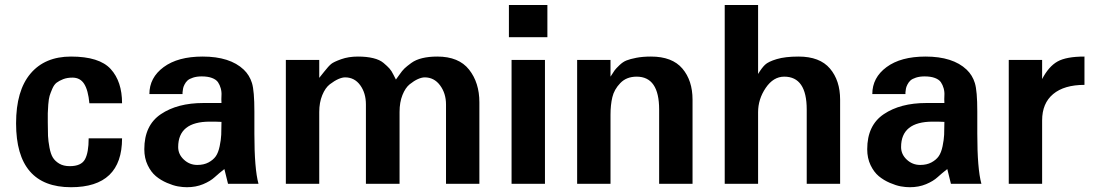

<svg xmlns="http://www.w3.org/2000/svg" viewBox="-20 -742 4415 775"><path d="M472.7 -183.6Q472.7 13.7 266.6 13.7Q44.9 13.7 44.9 -244.1Q44.9 -376 103 -444.8Q161.1 -513.7 266.6 -513.7Q380.9 -513.7 426.8 -463.4Q472.7 -413.1 472.7 -325.2H340.8Q335.9 -377.9 319.8 -403.3Q303.7 -428.7 272.5 -428.7Q251 -428.7 234.9 -422.4Q218.8 -416 208.5 -408.2Q198.2 -400.4 190.9 -383.3Q183.6 -366.2 180.2 -355Q176.8 -343.8 174.8 -319.8Q172.9 -295.9 172.9 -285.2Q172.9 -274.4 172.9 -248Q172.9 -213.9 173.8 -193.4Q174.8 -172.9 179.7 -146.5Q184.6 -120.1 193.4 -106Q202.1 -91.8 219.2 -81.5Q236.3 -71.3 261.7 -71.3Q307.6 -71.3 322.8 -98.6Q337.9 -126 337.9 -183.6Z M1023.4 0H900.4L885.7 -59.6Q864.3 -43 846.7 -26.9Q829.1 -10.7 799.8 1.5Q770.5 13.7 734.4 13.7Q717.8 13.7 698.2 10.3Q678.7 6.8 653.8 -3.9Q628.9 -14.6 609.4 -30.8Q589.8 -46.9 576.2 -75.2Q562.5 -103.5 562.5 -139.6Q562.5 -236.3 629.4 -281.2Q696.3 -326.2 800.8 -326.2H874Q873 -341.8 874 -356.4Q875 -371.1 871.1 -385.3Q867.2 -399.4 859.9 -410.2Q852.5 -420.9 835.9 -427.2Q819.3 -433.6 793.9 -433.6Q774.4 -433.6 759.3 -428.7Q744.1 -423.8 736.8 -417Q729.5 -410.2 724.6 -400.4Q719.7 -390.6 718.8 -383.8Q717.8 -377 716.8 -369.1V-362.3H583Q583 -428.7 640.6 -471.2Q698.2 -513.7 797.9 -513.7Q908.2 -513.7 963.9 -460.9Q987.3 -438.5 997.1 -406.7Q1006.8 -375 1006.8 -292V-202.1Q1006.8 -60.5 1023.4 0ZM874 -250Q857.4 -251 827.1 -251Q699.2 -251 699.2 -148.4Q699.2 -119.1 722.2 -97.7Q745.1 -76.2 776.4 -76.2Q802.7 -76.2 821.8 -86.4Q840.8 -96.7 851.1 -111.3Q861.3 -126 866.7 -151.9Q872.1 -177.7 873 -198.2Q874 -218.8 874 -250Z M1915 0H1780.3V-320.3Q1780.3 -365.2 1756.3 -397.5Q1732.4 -429.7 1694.3 -429.7Q1682.6 -429.7 1667 -422.9Q1651.4 -416 1633.8 -401.9Q1616.2 -387.7 1604.5 -358.4Q1592.8 -329.1 1592.8 -290V0H1457V-320.3Q1457 -366.2 1434.1 -397.9Q1411.1 -429.7 1373 -429.7Q1361.3 -429.7 1345.7 -422.9Q1330.1 -416 1311.5 -401.9Q1293 -387.7 1280.8 -357.9Q1268.6 -328.1 1268.6 -290V0H1133.8V-500H1268.6V-427.7Q1269.5 -428.7 1288.1 -452.1Q1306.6 -475.6 1316.9 -483.9Q1327.1 -492.2 1356.9 -502.9Q1386.7 -513.7 1424.8 -513.7Q1460 -513.7 1486.3 -507.3Q1512.7 -501 1528.3 -487.8Q1543.9 -474.6 1552.2 -465.3Q1560.5 -456.1 1568.4 -439.9Q1576.2 -423.8 1578.1 -420.9Q1580.1 -422.9 1591.8 -439.9Q1603.5 -457 1612.8 -465.8Q1622.1 -474.6 1640.1 -487.8Q1658.2 -501 1684.6 -507.3Q1710.9 -513.7 1745.1 -513.7Q1832 -513.7 1873.5 -460.9Q1915 -408.2 1915 -329.1Z M2189.5 -591.8H2034.2V-721.7H2189.5ZM2179.7 0H2044.9V-500H2179.7Z M2775.4 0H2640.6V-299.8Q2640.6 -432.6 2549.8 -432.6Q2508.8 -432.6 2483.9 -406.7Q2459 -380.9 2451.7 -349.6Q2444.3 -318.4 2444.3 -279.3V0H2309.6V-500H2444.3V-432.6Q2456.1 -451.2 2460.9 -458Q2465.8 -464.8 2480 -478.5Q2494.1 -492.2 2508.8 -498Q2523.4 -503.9 2548.8 -508.8Q2574.2 -513.7 2607.4 -513.7Q2693.4 -513.7 2734.4 -465.3Q2775.4 -417 2775.4 -339.8Z M3371.1 0H3236.3V-299.8Q3236.3 -432.6 3145.5 -432.6Q3101.6 -432.6 3070.8 -387.2Q3040 -341.8 3040 -289.1V0H2905.3V-721.7H3040V-443.4Q3054.7 -467.8 3067.9 -480.5Q3081.1 -493.2 3115.2 -503.4Q3149.4 -513.7 3203.1 -513.7Q3289.1 -513.7 3330.1 -465.3Q3371.1 -417 3371.1 -339.8Z M3941.4 0H3818.4L3803.7 -59.6Q3782.2 -43 3764.6 -26.9Q3747.1 -10.7 3717.8 1.5Q3688.5 13.7 3652.3 13.7Q3635.7 13.7 3616.2 10.3Q3596.7 6.8 3571.8 -3.9Q3546.9 -14.6 3527.3 -30.8Q3507.8 -46.9 3494.1 -75.2Q3480.5 -103.5 3480.5 -139.6Q3480.5 -236.3 3547.4 -281.2Q3614.3 -326.2 3718.8 -326.2H3792Q3791 -341.8 3792 -356.4Q3793 -371.1 3789.1 -385.3Q3785.2 -399.4 3777.8 -410.2Q3770.5 -420.9 3753.9 -427.2Q3737.3 -433.6 3711.9 -433.6Q3692.4 -433.6 3677.2 -428.7Q3662.1 -423.8 3654.8 -417Q3647.5 -410.2 3642.6 -400.4Q3637.7 -390.6 3636.7 -383.8Q3635.7 -377 3634.8 -369.1V-362.3H3501Q3501 -428.7 3558.6 -471.2Q3616.2 -513.7 3715.8 -513.7Q3826.2 -513.7 3881.8 -460.9Q3905.3 -438.5 3915 -406.7Q3924.8 -375 3924.8 -292V-202.1Q3924.8 -60.5 3941.4 0ZM3792 -250Q3775.4 -251 3745.1 -251Q3617.2 -251 3617.2 -148.4Q3617.2 -119.1 3640.1 -97.7Q3663.1 -76.2 3694.3 -76.2Q3720.7 -76.2 3739.7 -86.4Q3758.8 -96.7 3769 -111.3Q3779.3 -126 3784.7 -151.9Q3790 -177.7 3791 -198.2Q3792 -218.8 3792 -250Z M4357.4 -399.4Q4275.4 -399.4 4231 -362.3Q4186.5 -325.2 4186.5 -255.9V0H4051.8V-500H4186.5V-422.9Q4212.9 -473.6 4248.5 -493.7Q4284.2 -513.7 4357.4 -513.7Z"/></svg>

Font: FreeUniversal
Style: Bold
Weight: 700
Version: Version 1.001